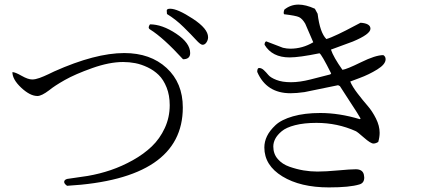

<svg xmlns="http://www.w3.org/2000/svg" viewBox="-20 -773 1880 836"><path d="M721 -735Q753 -735 819.5 -691.5Q886 -648 886 -611Q886 -599 879 -588.5Q872 -578 862 -578Q853 -578 833.5 -599.5Q814 -621 779.5 -655Q745 -689 707 -712L706 -727Q706 -735 721 -735ZM633 -667Q686 -667 747 -626.5Q808 -586 808 -542Q808 -515 777 -515Q691 -609 633 -645Q622 -652 633 -667ZM34 -459Q46 -459 74 -443Q102 -427 120 -427Q134 -427 152 -433.5Q170 -440 191 -450Q212 -460 216 -462Q395 -542 521 -542Q635 -542 705.5 -477Q776 -412 776 -305Q776 7 272 36Q258 26 259.5 17.5Q261 9 273 6L362 -7Q414 -16 462.5 -32.5Q511 -49 558.5 -75.5Q606 -102 641 -135.5Q676 -169 697.5 -215.5Q719 -262 719 -315Q719 -358 705.5 -392Q692 -426 671 -446.5Q650 -467 622.5 -480Q595 -493 569 -498Q543 -503 516 -503Q456 -503 381.5 -476.5Q307 -450 262 -424.5Q217 -399 194 -380Q161 -355 143 -355Q111 -355 72.5 -391Q34 -427 34 -459Z M1471 -469Q1489 -471 1552 -502Q1615 -533 1649 -533Q1659 -527 1659 -515Q1659 -493 1622.5 -470.5Q1586 -448 1545 -433L1505 -418Q1514 -396 1537 -366Q1560 -336 1580.5 -312.5Q1601 -289 1617 -257Q1633 -225 1633 -195Q1633 -176 1627 -155Q1616 -148 1606 -148Q1594 -148 1565 -173.5Q1536 -199 1529 -202Q1449 -238 1358 -238Q1304 -238 1265 -228Q1226 -218 1206.5 -201.5Q1187 -185 1178.5 -168.5Q1170 -152 1170 -135Q1170 -103 1189.5 -80.5Q1209 -58 1240.5 -47Q1272 -36 1302 -31Q1332 -26 1362 -26Q1398 -26 1452 -31Q1506 -36 1529 -36Q1558 -36 1564 -14Q1564 -12 1565 -8Q1566 -4 1566 0Q1566 24 1545 30Q1503 43 1412 43Q1288 43 1209.5 -5Q1131 -53 1131 -131Q1131 -156 1142.5 -180Q1154 -204 1179.5 -228Q1205 -252 1255.5 -266.5Q1306 -281 1375 -281Q1457 -281 1547 -254L1550 -257Q1541 -274 1504 -330Q1467 -386 1460 -398L1452 -402L1306 -372Q1271 -367 1245 -367Q1140 -367 1100 -460Q1100 -477 1108 -477Q1119 -477 1129 -467.5Q1139 -458 1148.5 -446.5Q1158 -435 1183.5 -425Q1209 -415 1247 -415Q1285 -415 1332 -427L1418 -449L1422 -453Q1380 -537 1371 -541Q1283 -523 1241 -523Q1165 -523 1132 -578Q1132 -590 1139 -593L1212 -565Q1229 -561 1244 -561Q1297 -561 1344 -589L1309 -670Q1296 -692 1282 -698.5Q1268 -705 1217 -711Q1213 -716 1218 -731Q1245 -753 1280 -753Q1311 -753 1351 -735L1363 -713Q1373 -631 1401 -603Q1419 -608 1453.5 -624.5Q1488 -641 1517.5 -657Q1547 -673 1550 -674Q1593 -671 1593 -648Q1593 -624 1516 -592L1421 -557Q1432 -524 1471 -469Z"/></svg>

Font: cwTeXMing
Style: Medium
Weight: 500
Version: Version 1.17